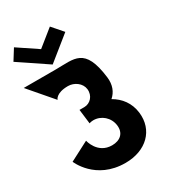

<svg xmlns="http://www.w3.org/2000/svg" viewBox="-277 -1269 1263 1417"><g transform="rotate(-30 354.5 -560.5)"><path d="M161.5 -639C161.5 -639 174.4 -689 278.4 -689C331.4 -689 385.1 -651 391.6 -598C398.9 -538 355.3 -494 305.3 -494H264.3L279.4 -371C279.4 -371 294.7 -377 314.7 -377C380.7 -377 439.8 -327 448.6 -256C457.2 -186 412 -147 343 -147C219 -147 192.5 -273 192.5 -273L28.9 -188C28.9 -188 109.8 15 363.8 15C540.8 15 656 -98 636.6 -256C625.9 -343 577.1 -406 508.4 -445C549.1 -480 570.7 -532 562.3 -600C528.1 -879 418.9 -840 261.9 -840H-11.1ZM461.7 -1045 382.5 -1136 243.3 -1024 76.5 -1136 19.7 -1045 260.6 -883Z"/></g></svg>

Font: Hussar
Style: BdOpOblOne
Weight: 700
Foundry: Cannot Into Space Fonts
Version: Version 2.00